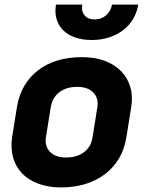

<svg xmlns="http://www.w3.org/2000/svg" viewBox="-20 -810 640 840"><path d="M181 -210Q175 -170 199 -145.5Q223 -121 269 -121Q317 -121 348 -144.5Q379 -168 385 -210L406 -341Q412 -381 388 -405.5Q364 -430 318 -430Q270 -430 239.5 -406.5Q209 -383 202 -341ZM54 -341Q71 -444 146 -502Q221 -560 339 -560Q395 -560 438 -544Q481 -528 509.5 -499Q538 -470 550 -429.5Q562 -389 554 -341L533 -210Q525 -159 501.5 -118.5Q478 -78 441 -49.5Q404 -21 355 -5.5Q306 10 248 10Q192 10 148.5 -6Q105 -22 77 -51Q49 -80 37.5 -120.5Q26 -161 33 -210ZM225 -790H340Q335 -761 350 -743Q365 -725 394 -725Q423 -725 444 -743Q465 -761 470 -790H585Q579 -755 562 -726.5Q545 -698 518 -677.5Q491 -657 456.5 -646Q422 -635 381 -635Q341 -635 309 -646Q277 -657 256.5 -677.5Q236 -698 227.5 -726.5Q219 -755 225 -790Z"/></svg>

Font: JetBrains Mono ExtraBold
Style: Italic
Weight: 800
Designer: Philipp Nurullin, Konstantin Bulenkov
Foundry: JetBrains
Version: Version 1.000; ttfautohint (v1.8.3)